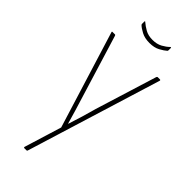

<svg xmlns="http://www.w3.org/2000/svg" viewBox="-259 -658 882 882"><g transform="rotate(45 181.5 -217.0)"><path d="M118 185Q117 185 115.5 183.5Q114 182 115 180L171 -2L25 -474Q23 -479 27 -479H43Q47 -479 48 -474L140 -174Q151 -140 161 -105.5Q171 -71 181 -37H182Q193 -71 203.5 -105.5Q214 -140 223 -174L316 -474Q318 -479 321 -479H335Q341 -479 339 -473L137 182Q136 185 132 185ZM183 -563Q152 -563 130.5 -574.5Q109 -586 99 -596Q97 -598 97 -602V-616Q97 -618 98.5 -619Q100 -620 101 -618Q116 -605 135.5 -594Q155 -583 183 -583Q211 -583 231 -594Q251 -605 264 -618Q267 -620 268 -619Q269 -618 269 -616V-602Q269 -598 267 -596Q256 -586 235 -574.5Q214 -563 183 -563Z"/></g></svg>

Font: Sofia Sans Condensed Thin
Style: Regular
Weight: 250
Version: Version 4.100